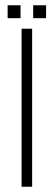

<svg xmlns="http://www.w3.org/2000/svg" viewBox="-20 -709 204 729"><path d="M62 0V-600H102V0ZM106 -640V-689H155V-640ZM9 -640V-689H58V-640Z"/></svg>

Font: Big Shoulders Stencil Text Thin Thin
Style: Regular
Weight: 250
Version: Version 2.001